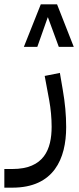

<svg xmlns="http://www.w3.org/2000/svg" viewBox="-80 -625 365 885"><path d="M183 -605H108L30 -409H92L140 -545H141L191 -409H260ZM-60 240H-23C168 240 225 107 225 -39C225 -95 220 -150 209 -213L196 -289L126 -275L147 -162C154 -124 158 -80 158 -41C158 63 123 154 -23 154H-60Z"/></svg>

Font: IBM Plex Arabic
Style: Regular
Weight: 400
Designer: Mike Abbink, Paul van der Laan, Pieter van Rosmalen, Wael Morcos, Khajak Apelian
Foundry: Bold Monday
Version: Version 1.0